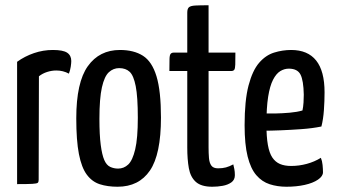

<svg xmlns="http://www.w3.org/2000/svg" viewBox="-20 -700 1280 730"><path d="M45 0V-465Q74 -486 109 -498Q144 -510 181 -510Q220 -510 235.5 -499.5Q251 -489 251 -468Q251 -460 249 -446.5Q247 -433 242 -420Q231 -426 219 -429Q207 -432 194 -432Q177 -432 159.5 -426.5Q142 -421 128 -410L127 -16Q127 -8 123.5 -5Q120 -2 103 -1Q86 0 45 0Z M427 10Q389 10 359.5 0.5Q330 -9 310 -36Q290 -63 280 -114.5Q270 -166 270 -250Q270 -387 314 -448.5Q358 -510 436 -510Q489 -510 523.5 -488Q558 -466 575 -410Q592 -354 592 -253Q592 -113 550 -51.5Q508 10 427 10ZM429 -59Q451 -59 467.5 -74.5Q484 -90 494 -132Q504 -174 504 -252Q504 -332 496 -372.5Q488 -413 473 -427Q458 -441 433 -441Q411 -441 394 -425.5Q377 -410 367.5 -368Q358 -326 358 -248Q358 -187 363 -149Q368 -111 376.5 -91.5Q385 -72 399 -65.5Q413 -59 429 -59Z M787 10Q745 10 724.5 -8.5Q704 -27 698 -60.5Q692 -94 692 -139V-430H624Q624 -462 624.5 -476.5Q625 -491 629 -495.5Q633 -500 641 -500H692V-652Q692 -667 698.5 -672.5Q705 -678 722.5 -679Q740 -680 773 -680V-500H875Q875 -469 874.5 -454Q874 -439 870.5 -434.5Q867 -430 859 -430H773V-139Q773 -118 774.5 -99.5Q776 -81 783.5 -70.5Q791 -60 809 -60Q826 -60 839 -63.5Q852 -67 867 -75Q869 -67 871 -57Q873 -47 873 -34Q873 -16 859.5 -6.5Q846 3 826.5 6.5Q807 10 787 10Z M1069 10Q1035 10 1005.5 0.5Q976 -9 954.5 -34Q933 -59 921.5 -105Q910 -151 910 -224Q910 -318 925 -375Q940 -432 965 -461Q990 -490 1022 -500Q1054 -510 1087 -510Q1150 -510 1182 -470Q1214 -430 1214 -349Q1214 -316 1211.5 -281Q1209 -246 1202 -219Q1168 -212 1126 -209Q1084 -206 1046 -204.5Q1008 -203 983.5 -203Q959 -203 959 -203L960 -269Q960 -269 979 -268.5Q998 -268 1025.5 -268.5Q1053 -269 1081.5 -271.5Q1110 -274 1130 -280Q1133 -294 1134 -310Q1135 -326 1135 -340Q1134 -394 1122.5 -416.5Q1111 -439 1078 -439Q1061 -439 1045.5 -429.5Q1030 -420 1018 -396.5Q1006 -373 999.5 -332Q993 -291 993 -227Q993 -180 998.5 -149Q1004 -118 1015.5 -101Q1027 -84 1044.5 -76.5Q1062 -69 1087 -69Q1117 -69 1146.5 -77Q1176 -85 1200 -100Q1205 -88 1206.5 -72.5Q1208 -57 1208 -45Q1208 -30 1189 -17Q1170 -4 1138.5 3Q1107 10 1069 10Z"/></svg>

Font: Yanone Kaffeesatz ExtraLight
Style: Regular
Weight: 400
Version: Version 2.003